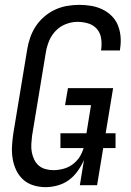

<svg xmlns="http://www.w3.org/2000/svg" viewBox="-20 -763 540 791"><path d="M168 8Q142 8 117.5 0.5Q93 -7 75 -23.5Q57 -40 46.5 -62.5Q36 -85 32 -110Q28 -135 29.5 -161.5Q31 -188 35 -214L92 -559Q96 -584 104.5 -608.5Q113 -633 127.5 -655Q142 -677 162.5 -694.5Q183 -712 206.5 -723Q230 -734 255.5 -738.5Q281 -743 306 -743Q331 -743 355 -739Q379 -735 400.5 -725Q422 -715 439 -698.5Q456 -682 465 -660.5Q474 -639 476.5 -614.5Q479 -590 475 -564L474 -555H396L397 -561Q400 -584 396.5 -606Q393 -628 379 -644Q365 -660 343.5 -666.5Q322 -673 299 -673Q276 -673 252 -664Q228 -655 210 -636.5Q192 -618 182.5 -595Q173 -572 169 -548L112 -203Q110 -186 109 -169Q108 -152 111 -136Q114 -120 121 -105.5Q128 -91 139.5 -81Q151 -71 167 -66.5Q183 -62 200 -62Q223 -62 246 -69Q269 -76 287.5 -92.5Q306 -109 316 -131Q326 -153 330 -176L355 -330H248L260 -400H446L380 0H309L326 -104Q316 -81 300.5 -59Q285 -37 264 -21.5Q243 -6 217.5 1Q192 8 168 8ZM456 -153H229V-214H456Z"/></svg>

Font: Iosevka
Style: Italic
Weight: 400
Italic angle: -9°
Monospace: yes
Designer: Belleve Invis
Foundry: Belleve Invis
Version: Version 32.5.0; ttfautohint (v1.8.4)